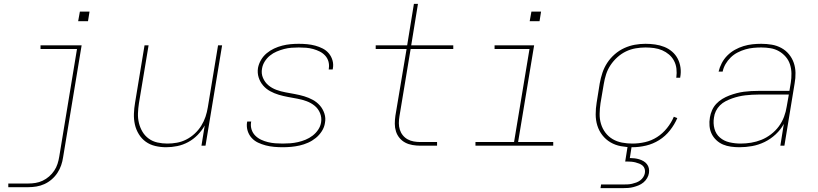

<svg xmlns="http://www.w3.org/2000/svg" viewBox="-20 -755 4240 995"><path d="M23 215V196H127Q145 196 164 193Q183 190 201 181.5Q219 173 234.5 159.5Q250 146 261 129.5Q272 113 278 94.5Q284 76 287 57L379 -501H190V-520H403L307 60Q304 81 297 101.5Q290 122 277.5 141Q265 160 247.5 175Q230 190 210 199Q190 208 169 211.5Q148 215 127 215ZM385 -645 394 -695H444L436 -645Z M841 8Q812 8 784.5 1.5Q757 -5 735.5 -20.5Q714 -36 699.5 -59.5Q685 -83 679 -110Q673 -137 674 -165.5Q675 -194 680 -223L729 -520H750L700 -220Q696 -194 695 -168Q694 -142 700 -117.5Q706 -93 718.5 -72Q731 -51 751 -36.5Q771 -22 796 -16.5Q821 -11 847 -11Q872 -11 897 -15.5Q922 -20 945.5 -32Q969 -44 989 -62.5Q1009 -81 1023 -103.5Q1037 -126 1045 -150Q1053 -174 1057 -199L1110 -520H1131L1045 0H1024L1041 -105Q1026 -78 1004 -55.5Q982 -33 955 -18.5Q928 -4 899 2Q870 8 841 8Z M1445 8Q1423 8 1400.5 6Q1378 4 1357 -1.5Q1336 -7 1317 -16Q1298 -25 1284 -40.5Q1270 -56 1263.5 -76.5Q1257 -97 1260 -120Q1261 -121 1261 -122.5Q1261 -124 1261 -125H1282Q1282 -124 1281.5 -123Q1281 -122 1281 -121Q1278 -101 1284 -83Q1290 -65 1303 -52Q1316 -39 1333 -31Q1350 -23 1368.5 -18.5Q1387 -14 1406 -12.5Q1425 -11 1445 -11Q1465 -11 1484.5 -12.5Q1504 -14 1524 -18.5Q1544 -23 1563.5 -31Q1583 -39 1600 -52Q1617 -65 1629 -83Q1641 -101 1644 -121Q1648 -146 1638.5 -169Q1629 -192 1610.5 -207Q1592 -222 1569 -230.5Q1546 -239 1521.5 -243.5Q1497 -248 1472.5 -252.5Q1448 -257 1424.5 -264Q1401 -271 1380 -282.5Q1359 -294 1343.5 -312Q1328 -330 1320.5 -353.5Q1313 -377 1317 -403Q1321 -424 1332.5 -444Q1344 -464 1362 -479Q1380 -494 1400.5 -503.5Q1421 -513 1442.5 -518.5Q1464 -524 1485.5 -526Q1507 -528 1528 -528Q1550 -528 1571.5 -526Q1593 -524 1613.5 -518.5Q1634 -513 1652.5 -503.5Q1671 -494 1684 -478.5Q1697 -463 1703 -442.5Q1709 -422 1705 -400Q1705 -399 1704.5 -397.5Q1704 -396 1704 -395H1683Q1684 -396 1684 -397Q1684 -398 1684 -400Q1687 -419 1682 -436.5Q1677 -454 1665 -467Q1653 -480 1637 -488Q1621 -496 1603 -501Q1585 -506 1566.5 -507.5Q1548 -509 1528 -509Q1509 -509 1490 -507.5Q1471 -506 1452 -501Q1433 -496 1414 -488Q1395 -480 1379 -467Q1363 -454 1352 -436.5Q1341 -419 1338 -400Q1333 -374 1343 -351Q1353 -328 1371 -313Q1389 -298 1412 -289.5Q1435 -281 1459.5 -276.5Q1484 -272 1508.5 -267.5Q1533 -263 1556.5 -256Q1580 -249 1601 -237.5Q1622 -226 1637.5 -208.5Q1653 -191 1661 -167Q1669 -143 1664 -118Q1661 -96 1648 -75.5Q1635 -55 1616.5 -40Q1598 -25 1576.5 -15.5Q1555 -6 1533 -1Q1511 4 1489 6Q1467 8 1445 8Z M2158 0Q2138 0 2117.5 -3.5Q2097 -7 2080 -16Q2063 -25 2050.5 -40Q2038 -55 2032 -74Q2026 -93 2026 -113.5Q2026 -134 2029 -155L2087 -501H1927V-520H2090L2125 -735H2146L2111 -520H2329V-501H2108L2050 -152Q2047 -134 2047 -116.5Q2047 -99 2052 -83Q2057 -67 2067.5 -54Q2078 -41 2092.5 -33Q2107 -25 2124 -22Q2141 -19 2158 -19H2245V0Z M2444 0V-19H2644L2724 -501H2543V-520H2748L2665 -19H2847V0ZM2725 -645 2734 -695H2784L2776 -645Z M3257 8Q3227 8 3197.5 2.5Q3168 -3 3143.5 -17.5Q3119 -32 3101.5 -54.5Q3084 -77 3075.5 -104.5Q3067 -132 3067 -162.5Q3067 -193 3072 -223L3088 -323Q3093 -351 3102 -378Q3111 -405 3127 -429.5Q3143 -454 3166 -474Q3189 -494 3215.5 -506Q3242 -518 3269.5 -523Q3297 -528 3325 -528Q3350 -528 3375 -524.5Q3400 -521 3422.5 -512Q3445 -503 3463 -487.5Q3481 -472 3492 -451Q3503 -430 3506.5 -405Q3510 -380 3505 -354Q3505 -354 3505 -353.5Q3505 -353 3505 -352H3484Q3484 -353 3484.5 -353.5Q3485 -354 3485 -354Q3488 -377 3485.5 -399Q3483 -421 3473 -440Q3463 -459 3447 -472.5Q3431 -486 3411.5 -494.5Q3392 -503 3369.5 -506Q3347 -509 3325 -509Q3300 -509 3274 -504.5Q3248 -500 3224 -488.5Q3200 -477 3179.5 -458.5Q3159 -440 3144 -417.5Q3129 -395 3121 -370Q3113 -345 3109 -320L3092 -220Q3088 -193 3087.5 -165.5Q3087 -138 3094.5 -113Q3102 -88 3117.5 -67.5Q3133 -47 3155 -34Q3177 -21 3203.5 -16Q3230 -11 3257 -11Q3290 -11 3323 -18.5Q3356 -26 3385 -44.5Q3414 -63 3436.5 -91Q3459 -119 3472 -150L3490 -143Q3476 -110 3452 -79.5Q3428 -49 3396 -29Q3364 -9 3328 -0.5Q3292 8 3257 8ZM3092 220 3095 201H3210Q3221 201 3232.5 200.5Q3244 200 3255 197.5Q3266 195 3277 191Q3288 187 3297.5 180Q3307 173 3313.5 163Q3320 153 3322 142Q3324 131 3321 120.5Q3318 110 3310.5 103.5Q3303 97 3293 93Q3283 89 3273 86.5Q3263 84 3252 83Q3241 82 3230 82H3220L3233 0H3254L3244 64Q3256 64 3268.5 65.5Q3281 67 3292.5 70.5Q3304 74 3314.5 80Q3325 86 3332.5 95.5Q3340 105 3342.5 117Q3345 129 3343 142Q3341 155 3333.5 168Q3326 181 3314.5 190.5Q3303 200 3289.5 205.5Q3276 211 3262.5 214.5Q3249 218 3235 219Q3221 220 3207 220Z M3812 8Q3790 8 3768 5Q3746 2 3727 -6Q3708 -14 3692.5 -28.5Q3677 -43 3668 -61.5Q3659 -80 3657 -102Q3655 -124 3659 -147Q3662 -165 3670 -183.5Q3678 -202 3692 -217Q3706 -232 3723.5 -242.5Q3741 -253 3759.5 -260Q3778 -267 3797 -272Q3816 -277 3835 -279.5Q3854 -282 3873 -283Q3892 -284 3911 -284H4071L4078 -326Q4082 -350 4081.5 -374.5Q4081 -399 4074 -421Q4067 -443 4052 -460.5Q4037 -478 4017 -489.5Q3997 -501 3973.5 -505Q3950 -509 3925 -509Q3905 -509 3884 -507Q3863 -505 3842.5 -499Q3822 -493 3802.5 -483Q3783 -473 3767 -457.5Q3751 -442 3740 -423Q3729 -404 3725 -384H3704Q3709 -406 3720.5 -428Q3732 -450 3749.5 -467.5Q3767 -485 3788.5 -497Q3810 -509 3833 -516Q3856 -523 3879 -525.5Q3902 -528 3925 -528Q3953 -528 3979.5 -523.5Q4006 -519 4029 -506.5Q4052 -494 4068.5 -474Q4085 -454 4093.5 -429.5Q4102 -405 4102.5 -377.5Q4103 -350 4098 -323L4045 0H4024L4042 -113Q4026 -83 3999.5 -58.5Q3973 -34 3942 -19Q3911 -4 3878 2Q3845 8 3812 8ZM3818 -11Q3845 -11 3872.5 -15.5Q3900 -20 3926 -30.5Q3952 -41 3975.5 -59Q3999 -77 4016 -100Q4033 -123 4043 -149.5Q4053 -176 4057 -203L4068 -265H3911Q3894 -265 3877 -264Q3860 -263 3842.5 -261Q3825 -259 3808 -255Q3791 -251 3774 -245Q3757 -239 3740.5 -230.5Q3724 -222 3711 -209Q3698 -196 3690 -179.5Q3682 -163 3680 -146Q3675 -116 3682.5 -88Q3690 -60 3711 -42Q3732 -24 3760.5 -17.5Q3789 -11 3818 -11Z"/></svg>

Font: Iosevka SS04 Thin Extended
Style: Italic
Weight: 100
Width: 7
Italic angle: -9°
Monospace: yes
Designer: Belleve Invis
Foundry: Belleve Invis
Version: Version 19.0.0; ttfautohint (v1.8.4)